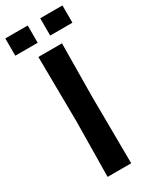

<svg xmlns="http://www.w3.org/2000/svg" viewBox="-230 -919 777 972"><g transform="rotate(-30 158.0 -433.0)"><path d="M-9 -765V-866H122V-765ZM195 -765V-866H325V-765ZM89 0 93 -322 89 -701H227L224 -389L227 0Z"/></g></svg>

Font: Ruda ExtraBold
Style: Regular
Weight: 800
Designer: Mariela Monsalve and Angelina Sanchez
Foundry: Mariela Monsalve and Angelina Sanchez
Version: Version 2.000